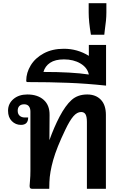

<svg xmlns="http://www.w3.org/2000/svg" viewBox="-20 -1173 738 1193"><path d="M638 -459V0H520V-415Q520 -448 511.5 -462.5Q503 -477 484 -477Q459 -477 436 -450.5Q413 -424 386 -367Q332 -255 310.5 -178.5Q289 -102 287 -42L286 0H179Q171 0 167.5 -4Q164 -8 164 -18Q164 -25 166.5 -51.5Q169 -78 169 -112V-480Q169 -500 159.5 -512.5Q150 -525 130 -525Q111 -525 100.5 -514.5Q90 -504 90 -485Q90 -465 102 -454Q114 -443 134 -443H155Q155 -397 110 -397Q77 -397 53.5 -420.5Q30 -444 30 -485Q30 -529 63.5 -557.5Q97 -586 150 -586Q214 -586 251.5 -552.5Q289 -519 288 -458L287 -302Q316 -383 350 -448Q387 -518 425 -552Q463 -586 522 -586Q575 -586 606.5 -553.5Q638 -521 638 -459Z M639 -894V-641Q518 -654 402.5 -658.5Q287 -663 153 -663Q147 -663 145 -665Q143 -667 143 -672Q143 -721 171 -767Q199 -813 252 -841.5Q305 -870 377 -870Q461 -870 532 -826V-894ZM532 -710Q523 -753 480 -778.5Q437 -804 377 -804Q323 -804 291.5 -783Q260 -762 250 -726Q427 -726 532 -710Z M531 -1095V-1153H641V-1095Q641 -1050 631 -984L628 -957H545Q531 -1039 531 -1095Z"/></svg>

Font: Krub SemiBold
Style: Regular
Weight: 600
Version: Version 1.000; ttfautohint (v1.6)